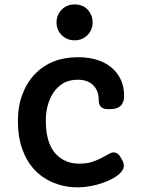

<svg xmlns="http://www.w3.org/2000/svg" viewBox="-20 -816 623 849"><path d="M456.5 -333.5Q416.5 -333.5 416.5 -373Q416.5 -418.5 388.7 -442.4Q364.7 -463.4 324.5 -463.4Q284.2 -463.4 257.8 -446.8Q231.4 -430.2 214.8 -404.3Q182.6 -353.5 182.6 -282.2Q182.6 -148.9 263.7 -107.4Q293 -92.3 328.6 -92.3Q364.3 -92.3 387.2 -100.1Q410.2 -107.9 428.2 -117.2Q446.3 -126.5 459.7 -134.3Q473.1 -142.1 481.9 -142.1Q499.5 -142.1 509.8 -126L520.5 -107.9Q527.8 -95.2 527.8 -83.3Q527.8 -71.3 518.1 -58.3Q508.3 -45.4 491.9 -34.7Q475.6 -23.9 454.6 -15.1Q433.6 -6.3 411.1 0Q303.7 28.8 214.8 -8.8Q115.2 -50.8 77.6 -159.2Q59.1 -212.9 59.1 -279.3Q59.1 -345.7 78.9 -398.4Q98.6 -451.2 133.8 -487.8Q206.5 -563 323.7 -563Q427.2 -563 482.4 -508.8Q528.8 -462.4 528.8 -392.6Q528.8 -333.5 468.3 -333.5ZM310.1 -637.7Q276.9 -637.7 253.4 -660.2Q230 -683.1 230 -717.3Q230 -750.5 253.4 -773.9Q275.9 -796.4 310.1 -796.4Q362.3 -796.4 383.3 -749Q389.6 -734.4 389.6 -717.3Q389.6 -683.1 366.2 -660.2Q342.8 -637.7 310.1 -637.7Z"/></svg>

Font: Capriola
Style: Regular
Weight: 400
Designer: Viktoriya Grabowska
Foundry: Viktoriya Grabowska
Version: Version 1.007